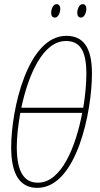

<svg xmlns="http://www.w3.org/2000/svg" viewBox="-20 -897 484 927"><path d="M371 -812C388 -812 397 -838 397 -854C397 -869 390 -877 379 -877C362 -877 353 -852 353 -835C353 -820 360 -812 371 -812ZM245 -812C262 -812 271 -838 271 -854C271 -869 264 -877 253 -877C236 -877 227 -852 227 -835C227 -820 234 -812 245 -812ZM160 10C351 10 424 -361 424 -542C424 -671 380 -724 300 -724C114 -724 34 -370 34 -186C34 -52 78 10 160 10ZM382 -377H83C116 -533 186 -699 298 -699C366 -699 397 -653 397 -540C397 -495 392 -437 382 -377ZM163 -15C97 -15 61 -66 61 -188C61 -232 67 -290 78 -352H377C346 -189 277 -15 163 -15Z"/></svg>

Font: Noto Sans ExtraCondensed Thin
Style: Italic
Weight: 100
Width: 2
Italic angle: -12°
Designer: Monotype Design Team
Foundry: Monotype Imaging Inc.
Version: Version 2.013